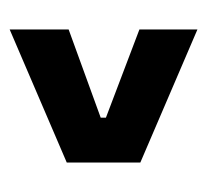

<svg xmlns="http://www.w3.org/2000/svg" viewBox="-36 -528 438 407"><g transform="rotate(90 183.5 -324.0)"><path d="M42 -125V-250L229 -318V-329L42 -400V-523L324 -402V-246Z"/></g></svg>

Font: Bricolage Grotesque 24pt Condensed SemiBold
Style: Regular
Weight: 600
Width: 3
Designer: Mathieu Triay
Foundry: Atelier Triay
Version: Version 1.001;gftools[0.9.33.dev8+g029e19f]